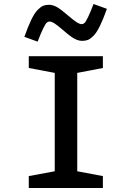

<svg xmlns="http://www.w3.org/2000/svg" viewBox="-20 -934 654 954"><path d="M511.2 -890.1Q492.7 -837.9 476.3 -804.7Q460 -771.5 444.6 -756.1Q429.2 -740.7 417 -735.8Q404.8 -731 388.2 -731Q369.6 -731 349.4 -741.9Q329.1 -752.9 294.9 -783.2Q262.2 -811 248.8 -819.1Q235.4 -827.1 226.1 -827.1Q218.8 -827.1 212.4 -821.5Q206.1 -815.9 194.8 -793.2Q183.6 -770.5 167 -727.1L101.1 -751Q119.6 -803.2 135.7 -836.4Q151.9 -869.6 167.2 -885Q182.6 -900.4 194.8 -905.3Q207 -910.2 223.1 -910.2Q242.2 -910.2 262.2 -899.2Q282.2 -888.2 316.9 -857.9Q349.6 -830.1 363 -822Q376.5 -814 386.2 -814Q393.6 -814 399.7 -819.6Q405.8 -825.2 417 -847.9Q428.2 -870.6 444.8 -914.1ZM123 -59.1 252 -83V-571.8L123 -596.2V-654.8H491.2V-596.2L363.8 -571.8V-83L491.2 -59.1V0H123Z"/></svg>

Font: IntelOne Mono Medium
Style: Regular
Weight: 500
Designer: Fred Shallcrass
Foundry: Frere-Jones Type LLC
Version: Version 1.200;hotconv 1.1.0;makeotfexe 2.6.0;FJTRelease1.2